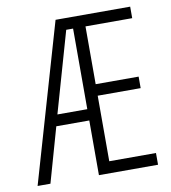

<svg xmlns="http://www.w3.org/2000/svg" viewBox="-81 -784 761 854"><g transform="rotate(-10 300.0 -357.0)"><path d="M353 -662V-401H547V-349H353V-53H564V0H297V-247H148L78 0H20L227 -714H564V-662ZM297 -298V-662H266L162 -298Z"/></g></svg>

Font: Noto Sans Mono UI Light
Style: Regular
Weight: 300
Monospace: yes
Designer: Monotype Design team
Foundry: Monotype Imaging Inc.
Version: Version 1.000